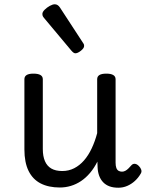

<svg xmlns="http://www.w3.org/2000/svg" viewBox="-20 -859 686 897"><path d="M260 17Q207 17 170 -2Q133 -21 113.5 -60.5Q94 -100 94 -161V-489Q94 -502 104.5 -508.5Q115 -515 136 -515Q158 -515 169 -508.5Q180 -502 180 -489V-163Q180 -129 190 -106Q200 -83 220 -71.5Q240 -60 271 -60Q301 -60 326.5 -73Q352 -86 372.5 -109.5Q393 -133 408.5 -166Q424 -199 434 -237V-489Q434 -502 444.5 -508.5Q455 -515 477 -515Q498 -515 509 -508.5Q520 -502 520 -489V-99Q520 -84 523.5 -74.5Q527 -65 534 -61Q541 -57 550 -57Q558 -57 565.5 -61Q573 -65 580.5 -72.5Q588 -80 595 -88Q602 -95 611.5 -93.5Q621 -92 630 -82Q637 -75 640 -65.5Q643 -56 637 -47Q626 -28 610 -13.5Q594 1 574.5 9.5Q555 18 533 18Q509 18 491.5 11.5Q474 5 462 -7.5Q450 -20 443.5 -37.5Q437 -55 436 -76L435 -104Q420 -74 400.5 -51Q381 -28 358.5 -13Q336 2 311 9.5Q286 17 260 17ZM332 -610Q328 -610 323.5 -613Q319 -616 313 -623L190 -770Q183 -778 180.5 -782.5Q178 -787 178 -794Q178 -803 188.5 -813.5Q199 -824 212.5 -831.5Q226 -839 236 -839Q250 -839 260 -824L367 -660Q372 -653 372.5 -650Q373 -647 373 -644Q373 -634 358 -622Q343 -610 332 -610Z"/></svg>

Font: Playwrite GB J
Style: Regular
Weight: 400
Designer: Veronika Burian, José Scaglione
Foundry: TypeTogether
Version: Version 1.002